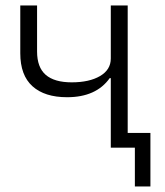

<svg xmlns="http://www.w3.org/2000/svg" viewBox="-20 -533 595 693"><path d="M466.8 140.1V0H379.9V-251H376Q327.1 -182.1 222.2 -182.1Q141.1 -182.1 97.2 -221.7Q53.2 -261.2 53.2 -340.8V-513.2H113.8V-347.2Q113.8 -290 145 -262.9Q176.3 -235.8 238.8 -235.8Q302.2 -235.8 341.1 -258.5Q379.9 -281.2 379.9 -321.8V-513.2H440.9V-53.2H522.9V140.1Z"/></svg>

Font: Anuphan Light
Style: Regular
Weight: 300
Designer: Mike Abbink, Paul van der Laan, Pieter van Rosmalen, Mint Tantisuwanna
Foundry: Bold Monday; Cadson Demak
Version: Version 3.002;hotconv 1.0.109;makeotfexe 2.5.65596